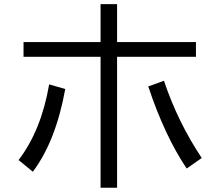

<svg xmlns="http://www.w3.org/2000/svg" viewBox="-20 -838 1039 908"><path d="M455.6 -818.4H533.7V-639.2H906.7V-569.3H533.7V49.8H455.6V-569.3H91.3V-639.2H455.6ZM67.9 -81.1Q175.3 -221.7 212.4 -439L288.6 -417Q243.7 -169.9 135.3 -25.9ZM862.8 -41Q758.3 -196.8 681.2 -429.2L755.4 -456.1Q820.8 -260.7 934.1 -90.8Z"/></svg>

Font: UDEV Gothic 35
Style: Regular
Weight: 400
Version: v2.1.0; ttfautohint (v1.8.4.7-5d5b-dirty) -l 6 -r 45 -G 200 